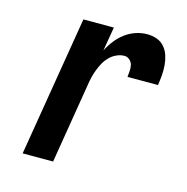

<svg xmlns="http://www.w3.org/2000/svg" viewBox="-84 -608 669 688"><g transform="rotate(15 250.0 -264.0)"><path d="M59 0 145 -520H258L243 -431Q253 -451 267 -469Q281 -487 299 -500.5Q317 -514 338 -521Q359 -528 380 -528Q399 -528 416 -522Q433 -516 444.5 -502.5Q456 -489 461.5 -472Q467 -455 468.5 -436.5Q470 -418 468.5 -399.5Q467 -381 464 -362H351Q352 -373 353 -384.5Q354 -396 351.5 -406.5Q349 -417 340.5 -424.5Q332 -432 321 -432Q307 -432 292.5 -425.5Q278 -419 267 -408Q256 -397 248.5 -383.5Q241 -370 235.5 -355.5Q230 -341 226.5 -326.5Q223 -312 221 -298L172 0Z"/></g></svg>

Font: Iosevka Custom
Style: Bold Italic
Weight: 700
Italic angle: -9°
Designer: Belleve Invis
Foundry: Belleve Invis
Version: Version 30.3.1; ttfautohint (v1.8.3)